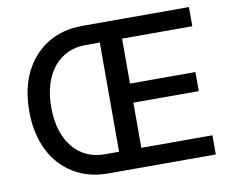

<svg xmlns="http://www.w3.org/2000/svg" viewBox="-79 -829 1133 932"><g transform="rotate(-10 487.5 -363.5)"><path d="M56.5 -363.3Q56.5 -475.9 97.7 -557.5Q118.3 -598.4 147.2 -630Q176.1 -661.6 212 -683.2Q247.9 -704.9 290.3 -716.1Q332.7 -727.3 380.7 -727.3H907.7V-632.8H561.4V-411.2H883.9V-317.1H561.4V-94.5H911.9V0H380.7Q285.2 0 212 -44.4Q175.4 -66.4 146.5 -98.2Q117.5 -130 97.7 -170.3Q77.8 -210.6 67.1 -259.1Q56.5 -307.5 56.5 -363.3ZM164.8 -363.3Q164.8 -300.1 180.6 -250.2Q196.4 -200.3 225 -165.7Q253.6 -131 293.1 -112.7Q332.7 -94.5 380.7 -94.5H451.7V-632.8H380.7Q332.7 -632.8 293.1 -614.5Q253.6 -596.2 225 -561.6Q196.4 -527 180.6 -476.9Q164.8 -426.8 164.8 -363.3Z"/></g></svg>

Font: Inter P Medium
Style: Regular
Weight: 500
Designer: Rasmus Andersson
Foundry: rsms
Version: Version 3.018;git-588b23468